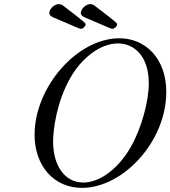

<svg xmlns="http://www.w3.org/2000/svg" viewBox="-20 -891 828 933"><path d="M224 -843C212 -820 227 -812 240 -806C358 -756 366 -751 373 -751C384 -751 392 -762 394 -766C400 -778 403 -774 290 -861C287 -864 278 -871 266 -871C249 -871 231 -857 224 -843ZM377 -843C365 -820 380 -812 393 -806C511 -756 519 -751 526 -751C537 -751 545 -762 547 -766C553 -778 556 -774 443 -861C440 -864 431 -871 419 -871C402 -871 384 -857 377 -843ZM148 -236C148 -85 242 22 378 22C578 22 788 -203 788 -444C788 -608 686 -705 560 -705C355 -705 148 -468 148 -236ZM238 -205C238 -251 252 -391 322 -513C375 -607 466 -680 553 -680C631 -680 703 -620 703 -486C703 -398 667 -265 614 -174C549 -63 460 -4 385 -4C294 -4 238 -86 238 -205Z"/></svg>

Font: CMU Serif
Style: Italic
Weight: 500
Italic angle: -14.04°
Version: Version 0.7.0